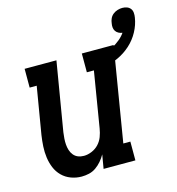

<svg xmlns="http://www.w3.org/2000/svg" viewBox="-104 -771 799 869"><g transform="rotate(-15 296.0 -337.0)"><path d="M173 8Q147 8 123 -1Q99 -10 81.5 -27.5Q64 -45 54.5 -68Q45 -91 41.5 -116.5Q38 -142 39.5 -168.5Q41 -195 45 -221L82 -442H49V-530H198L144 -207Q142 -193 141 -178.5Q140 -164 141 -150.5Q142 -137 146 -124Q150 -111 158.5 -100.5Q167 -90 179.5 -85Q192 -80 207 -80Q225 -80 244 -88Q263 -96 276.5 -110.5Q290 -125 297 -143.5Q304 -162 307 -181L350 -442H317V-530H466L393 -88H426V0H277L288 -65Q279 -49 267 -35Q255 -21 240 -10.5Q225 0 207.5 4Q190 8 173 8ZM401 -442 386 -495Q405 -499 423 -505.5Q441 -512 458.5 -521.5Q476 -531 492 -544Q508 -557 519 -573Q510 -574 501.5 -578.5Q493 -583 488 -590.5Q483 -598 482 -607.5Q481 -617 483 -627Q484 -638 489 -649Q494 -660 503.5 -667.5Q513 -675 524.5 -678.5Q536 -682 547 -682Q558 -682 568 -678.5Q578 -675 584.5 -667Q591 -659 592 -647.5Q593 -636 591 -625Q586 -592 569 -560.5Q552 -529 525.5 -505Q499 -481 466.5 -466Q434 -451 401 -442Z"/></g></svg>

Font: Iosevka Slab Semibold Oblique
Style: Regular
Weight: 600
Italic angle: -9°
Monospace: yes
Designer: Belleve Invis
Foundry: Belleve Invis
Version: Version 11.1.1; ttfautohint (v1.8.3)